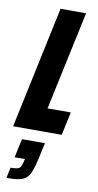

<svg xmlns="http://www.w3.org/2000/svg" viewBox="-115 -733 545 1066"><g transform="rotate(10 157.0 -199.5)"><path d="M-10 0 136 -688H280L161 -131H292L264 0ZM3 289 16 229Q41 229 53 226Q65 223 71 214Q77 205 81 188L86 168H28L51 62H180L162 146Q152 191 142 219.5Q132 248 116.5 263Q101 278 74 283.5Q47 289 3 289Z"/></g></svg>

Font: Saira Condensed ExtraBold
Style: Italic
Weight: 800
Width: 3
Italic angle: -12°
Designer: Hector Gatti with collaboration of the Omnibus-Type team
Foundry: Omnibus-Type
Version: Version 1.101